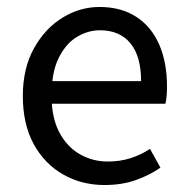

<svg xmlns="http://www.w3.org/2000/svg" viewBox="-20 -518 536 550"><path d="M279.4 12Q213.8 12 160.7 -18.3Q107.5 -48.6 76.4 -105.5Q45.4 -162.5 45.4 -242.9Q45.4 -322.1 77.1 -379.2Q108.7 -436.4 158.8 -467.2Q208.8 -498 264.9 -498Q327.3 -498 370.5 -469.7Q413.8 -441.5 436.1 -390.3Q458.4 -339.2 458.4 -270Q458.4 -257.5 457.5 -245.2Q456.6 -232.9 453.9 -220.8H104.3V-285.6H384.2Q384.2 -356.4 353.7 -393.9Q323.1 -431.3 266.1 -431.3Q232.7 -431.3 201 -412.7Q169.3 -394 148.5 -352.8Q127.7 -311.5 127.7 -243.7Q127.7 -181.8 149.4 -139.9Q171.2 -98 208.1 -76.6Q244.9 -55.3 288.7 -55.3Q324.2 -55.3 354.4 -65Q384.7 -74.8 409.7 -91.6L439.6 -37.7Q408.3 -16 368.7 -2Q329.1 12 279.4 12Z"/></svg>

Font: Source Sans 3 Variable
Style: Regular
Weight: 200
Designer: Paul D. Hunt
Foundry: Adobe Systems Incorporated
Version: Version 3.026